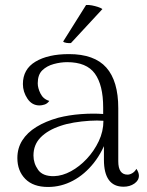

<svg xmlns="http://www.w3.org/2000/svg" viewBox="-20 -732 583 763"><path d="M471 10Q432 10 412.5 -17Q393 -44 393 -97V-204L409 -194Q390 -132 353.5 -85.5Q317 -39 270 -14Q223 11 171 11Q112 11 80.5 -21Q49 -53 49 -104Q49 -143 68.5 -174Q88 -205 124.5 -227.5Q161 -250 211 -264Q254 -275 301.5 -278.5Q349 -282 390 -279V-305Q390 -394 357 -439.5Q324 -485 247 -485Q221 -485 193.5 -477.5Q166 -470 148 -452.5Q130 -435 130 -401Q130 -382 141 -360Q152 -338 176 -331Q168 -320 157 -316.5Q146 -313 137 -313Q107 -313 89 -340Q71 -367 71 -398Q71 -457 121 -487Q171 -517 254 -517Q355 -517 402.5 -463.5Q450 -410 450 -302V-91Q450 -38 487 -38Q496 -38 506 -44Q516 -50 522 -61Q527 -54 529.5 -47Q532 -40 532 -34Q532 -15 514 -2.5Q496 10 471 10ZM195 -32Q228 -33 262 -51.5Q296 -70 325 -101Q354 -132 372.5 -171Q391 -210 391 -252Q367 -254 335.5 -252Q304 -250 274 -245Q244 -240 221 -232Q170 -215 141.5 -186Q113 -157 113 -114Q113 -83 131.5 -57Q150 -31 195 -32ZM387 -696 262 -561Q255 -560 244.5 -561.5Q234 -563 231 -567L322 -712Q333 -713 345.5 -710.5Q358 -708 369 -704.5Q380 -701 387 -696Z"/></svg>

Font: Arima Light
Style: Regular
Weight: 300
Designer: Joana Correia and Natanael Gama
Foundry: NDISCOVER
Version: Version 1.101;gftools[0.9.23]